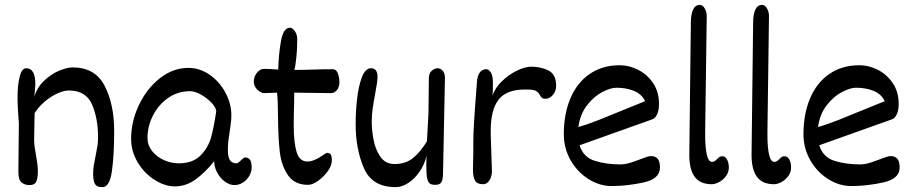

<svg xmlns="http://www.w3.org/2000/svg" viewBox="-20 -746 3716 780"><path d="M259.8 -378.4Q239.3 -378.4 212.6 -366.2Q186 -354 161.1 -332.8Q136.2 -311.5 120.6 -286.1Q120.6 -269.5 119.6 -230.5Q118.7 -193.4 118.7 -179.2Q118.7 -164.1 120.6 -149.7Q122.6 -135.3 126.5 -114.3Q129.4 -98.6 131.6 -81.8Q133.8 -64.9 133.8 -50.3Q133.8 -22.5 127.4 -8.3Q121.1 5.9 100.1 5.9Q79.1 5.9 66.4 -5.9Q53.7 -17.6 54.7 -53.2L56.6 -244.6Q51.3 -314 51.3 -339.8V-354.5Q51.3 -397.5 59.6 -433.1Q67.9 -468.8 86.4 -468.8Q123.5 -468.8 123.5 -404.8Q123.5 -394.5 120.6 -364.3L119.1 -351.6Q129.9 -389.6 158.2 -417Q186.5 -444.3 219.2 -458.3Q252 -472.2 274.9 -472.2Q366.7 -472.2 405.3 -397Q443.8 -321.8 443.8 -214.4Q443.8 -114.7 434.6 -50.3Q425.3 14.2 396.5 14.2Q383.8 14.2 376 11Q368.2 7.8 363.3 -4.2Q358.4 -16.1 358.4 -41Q358.4 -57.1 360.8 -72.8Q363.3 -88.4 368.2 -111.8Q373.5 -138.7 376 -154.3Q378.4 -169.9 378.4 -187.5Q378.4 -265.1 353.8 -321.8Q329.1 -378.4 259.8 -378.4Z M1002.4 -65.4Q1002.4 -48.8 993.2 -32.2Q983.9 -15.6 967.8 -4.9Q951.7 5.9 932.1 5.9Q913.1 5.9 893.8 -8.1Q874.5 -22 862.3 -44.7Q850.1 -67.4 850.1 -91.3Q813.5 -44.9 774.2 -16.8Q734.9 11.2 690.4 11.2Q649.9 11.2 608.2 -15.1Q566.4 -41.5 539.6 -86.2Q512.7 -130.9 512.7 -182.6Q512.7 -252.4 544.4 -319.3Q576.2 -386.2 629.6 -428.2Q683.1 -470.2 745.1 -470.2Q792 -470.2 832.3 -441.9Q872.6 -413.6 896.2 -368.9Q919.9 -324.2 919.9 -278.3Q919.9 -258.8 917 -239.3Q914.1 -219.7 913.6 -214.8Q909.7 -191.9 907.7 -174.3Q905.8 -156.7 905.8 -136.2Q905.8 -107.4 914.3 -95Q922.9 -82.5 939.9 -82.5Q944.3 -82.5 949 -85.9Q953.6 -89.4 960 -95.7Q960.9 -96.7 965.6 -100.8Q970.2 -105 974.1 -106.4Q989.3 -106.4 995.8 -96.7Q1002.4 -86.9 1002.4 -65.4ZM858.4 -293Q858.4 -308.1 840.3 -327.6Q822.3 -347.2 797.1 -361.3Q772 -375.5 752 -375.5Q701.7 -375.5 662.1 -347.4Q622.6 -319.3 600.8 -275.4Q579.1 -231.4 579.1 -186Q579.1 -156.2 597.7 -132.6Q616.2 -108.9 645.8 -95.7Q675.3 -82.5 706.1 -82.5Q763.2 -82.5 794.4 -114.3Q825.7 -146 837.2 -186.8Q848.6 -227.5 858.4 -293Z M1082.5 -368.7Q1064.9 -367.7 1052.7 -367.7Q1045.9 -367.7 1035.9 -373.5Q1025.9 -379.4 1018.6 -390.1Q1011.2 -400.9 1011.2 -414.6Q1011.2 -428.2 1017.3 -440.2Q1023.4 -452.1 1033 -459.2Q1042.5 -466.3 1052.7 -466.3Q1068.4 -466.3 1110.4 -463.4Q1111.8 -523.9 1121.3 -578.6Q1130.9 -633.3 1158.2 -633.3Q1164.6 -633.3 1171.4 -627.2Q1178.2 -621.1 1182.9 -610.6Q1187.5 -600.1 1187.5 -587.9Q1187.5 -536.1 1181.6 -494.1L1180.2 -481.9L1175.8 -461.9Q1193.4 -461.9 1217.3 -462.4Q1241.2 -462.9 1253.9 -463.4Q1293 -464.8 1332 -464.8Q1346.2 -464.8 1352.5 -448Q1358.9 -431.2 1358.9 -412.1Q1358.9 -391.6 1348.4 -379.6Q1337.9 -367.7 1325.7 -367.7L1175.3 -369.6L1174.8 -324.7Q1173.3 -283.7 1173.3 -235.8Q1173.3 -168 1184.8 -128.9Q1196.3 -89.8 1229 -89.8Q1256.8 -89.8 1297.9 -119.6Q1306.6 -125 1307.1 -125Q1319.3 -125 1323.7 -118.2Q1328.1 -111.3 1328.1 -94.2Q1328.1 -73.7 1311.5 -50.5Q1294.9 -27.3 1272 -11.2Q1249 4.9 1231.9 4.9Q1176.8 4.9 1150.1 -33.9Q1123.5 -72.8 1116.9 -127Q1110.4 -181.2 1109.4 -267.6Q1109.4 -335.4 1105.5 -369.6Q1098.1 -369.6 1082.5 -368.7Z M1503.9 -364.3Q1497.1 -327.6 1493.7 -302.7Q1490.2 -277.8 1490.2 -252.9Q1490.2 -217.3 1497.6 -178Q1504.9 -138.7 1525.4 -109.1Q1545.9 -79.6 1582.5 -79.6Q1627.9 -79.6 1658 -104Q1688 -128.4 1714.4 -171.9Q1715.3 -184.6 1719.7 -266.6L1720.7 -291L1722.2 -427.2Q1722.2 -448.2 1733.9 -458.5Q1745.6 -468.8 1758.3 -468.8Q1769.5 -468.8 1778.6 -458.5Q1787.6 -448.2 1787.6 -430.2L1779.8 -41.5Q1779.3 -14.2 1772.5 -4.6Q1765.6 4.9 1748.5 4.9Q1733.9 4.9 1726.3 -0.2Q1718.8 -5.4 1715.3 -21.7Q1711.9 -38.1 1711.9 -72.8Q1711.9 -97.7 1712.9 -113.3Q1704.6 -77.6 1684.3 -48.3Q1664.1 -19 1638.2 -2.4Q1612.3 14.2 1587.4 14.2Q1491.2 14.2 1458 -63.7Q1424.8 -141.6 1424.8 -241.7Q1424.8 -292.5 1430.7 -344.5Q1436.5 -396.5 1450.4 -432.6Q1464.4 -468.8 1486.8 -468.8Q1513.7 -468.8 1513.7 -434.1Q1513.7 -414.1 1503.9 -364.3Z M1973.6 -215.3V-198.2L1978.5 -47.9Q1978.5 -39.6 1974.9 -27.6Q1971.2 -15.6 1963.1 -6.6Q1955.1 2.4 1942.4 2.4Q1918.9 2.4 1910.2 -11.7Q1901.4 -25.9 1901.4 -58.1Q1901.4 -79.6 1902.3 -103Q1902.8 -110.8 1902.8 -123.5V-152.8V-169.4Q1902.8 -196.8 1905.5 -244.6Q1908.2 -292.5 1917.5 -412.1Q1918.9 -436.5 1928.5 -450.7Q1938 -464.8 1955.6 -464.8Q1965.3 -464.8 1973.9 -451.9Q1982.4 -439 1982.4 -410.6Q1982.4 -367.2 1981 -357.4Q1990.7 -388.7 2018.8 -415.8Q2046.9 -442.9 2080.1 -459Q2113.3 -475.1 2137.7 -475.1Q2177.7 -475.1 2208.5 -459.5Q2239.3 -443.8 2239.3 -397.5Q2239.3 -382.8 2232.9 -370.6Q2226.6 -358.4 2216.6 -351.6Q2206.5 -344.7 2195.8 -344.7Q2186.5 -344.7 2182.1 -348.1Q2177.7 -351.6 2173.8 -358.9Q2168 -370.1 2158 -376.2Q2147.9 -382.3 2123 -382.3H2111.8Q2037.6 -382.3 2005.6 -341.3Q1973.6 -300.3 1973.6 -215.3Z M2661.1 -65.4Q2661.1 -19.5 2595 -4.9Q2528.8 9.8 2464.4 9.8Q2416 9.8 2371.1 -18.3Q2326.2 -46.4 2298.3 -94.7Q2270.5 -143.1 2270.5 -200.7Q2270.5 -283.2 2297.4 -346.7Q2324.2 -410.2 2375.7 -445.6Q2427.2 -481 2498 -481Q2535.6 -481 2572.5 -462.4Q2609.4 -443.8 2633.3 -408.2Q2657.2 -372.6 2657.2 -324.2Q2657.2 -299.3 2649.9 -282.5Q2642.6 -265.6 2629.9 -261.2L2334.5 -155.8Q2349.6 -107.4 2396 -92.8Q2442.4 -78.1 2499 -78.1Q2517.6 -78.1 2536.1 -83.5Q2554.7 -88.9 2580.1 -98.6Q2596.2 -105 2606.7 -108.4Q2617.2 -111.8 2625 -111.8Q2643.1 -111.8 2652.1 -100.6Q2661.1 -89.4 2661.1 -65.4ZM2533.2 -307.6Q2582.5 -328.1 2600.6 -335Q2587.4 -363.3 2556.2 -376.5Q2524.9 -389.6 2483.9 -389.6Q2460.9 -389.6 2427.2 -372.3Q2393.6 -355 2365.2 -318.8Q2336.9 -282.7 2329.6 -230Q2366.2 -240.2 2413.1 -258.8Q2460 -277.3 2533.2 -307.6Z M2940.9 -65.4Q2940.9 -46.4 2929.4 -30.8Q2918 -15.1 2901.4 -6.3Q2884.8 2.4 2871.6 2.4Q2823.7 2.4 2801.8 -28.3Q2779.8 -59.1 2780.3 -118.7L2786.6 -654.3Q2786.6 -686.5 2795.4 -706.3Q2804.2 -726.1 2822.8 -726.1Q2835 -726.1 2843 -711.7Q2851.1 -697.3 2851.1 -680.7L2844.7 -211.4V-194.8Q2844.7 -148.9 2851.3 -118.7Q2857.9 -88.4 2872.6 -88.4Q2878.9 -88.4 2883.3 -91.3Q2887.7 -94.2 2893.6 -100.1Q2899.4 -106 2903.6 -108.6Q2907.7 -111.3 2913.6 -111.3Q2926.8 -111.3 2933.8 -97.7Q2940.9 -84 2940.9 -65.4Z M3193.8 -65.4Q3193.8 -46.4 3182.4 -30.8Q3170.9 -15.1 3154.3 -6.3Q3137.7 2.4 3124.5 2.4Q3076.7 2.4 3054.7 -28.3Q3032.7 -59.1 3033.2 -118.7L3039.6 -654.3Q3039.6 -686.5 3048.3 -706.3Q3057.1 -726.1 3075.7 -726.1Q3087.9 -726.1 3095.9 -711.7Q3104 -697.3 3104 -680.7L3097.7 -211.4V-194.8Q3097.7 -148.9 3104.2 -118.7Q3110.8 -88.4 3125.5 -88.4Q3131.8 -88.4 3136.2 -91.3Q3140.6 -94.2 3146.5 -100.1Q3152.3 -106 3156.5 -108.6Q3160.6 -111.3 3166.5 -111.3Q3179.7 -111.3 3186.8 -97.7Q3193.8 -84 3193.8 -65.4Z M3634.8 -65.4Q3634.8 -19.5 3568.6 -4.9Q3502.4 9.8 3438 9.8Q3389.6 9.8 3344.7 -18.3Q3299.8 -46.4 3272 -94.7Q3244.1 -143.1 3244.1 -200.7Q3244.1 -283.2 3271 -346.7Q3297.9 -410.2 3349.4 -445.6Q3400.9 -481 3471.7 -481Q3509.3 -481 3546.1 -462.4Q3583 -443.8 3606.9 -408.2Q3630.9 -372.6 3630.9 -324.2Q3630.9 -299.3 3623.5 -282.5Q3616.2 -265.6 3603.5 -261.2L3308.1 -155.8Q3323.2 -107.4 3369.6 -92.8Q3416 -78.1 3472.7 -78.1Q3491.2 -78.1 3509.8 -83.5Q3528.3 -88.9 3553.7 -98.6Q3569.8 -105 3580.3 -108.4Q3590.8 -111.8 3598.6 -111.8Q3616.7 -111.8 3625.7 -100.6Q3634.8 -89.4 3634.8 -65.4ZM3506.8 -307.6Q3556.2 -328.1 3574.2 -335Q3561 -363.3 3529.8 -376.5Q3498.5 -389.6 3457.5 -389.6Q3434.6 -389.6 3400.9 -372.3Q3367.2 -355 3338.9 -318.8Q3310.5 -282.7 3303.2 -230Q3339.8 -240.2 3386.7 -258.8Q3433.6 -277.3 3506.8 -307.6Z"/></svg>

Font: Dekko
Style: Regular
Weight: 400
Designer: Multiple
Foundry: Sorkin Type
Version: Version 2.001